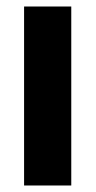

<svg xmlns="http://www.w3.org/2000/svg" viewBox="-20 -570 294 590"><path d="M199 0H54V-550H199Z"/></svg>

Font: Noto Sans Hebrew ExtraCondensed ExtraBold
Style: Regular
Weight: 800
Width: 2
Designer: Monotype Design Team
Foundry: Monotype Imaging Inc.
Version: Version 2.004; ttfautohint (v1.8.4.7-5d5b)